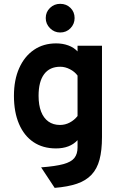

<svg xmlns="http://www.w3.org/2000/svg" viewBox="-20 -744 618 978"><path d="M258.5 213 189.5 108.5Q262.5 103 302.8 92Q343 81 359 60.5Q375 40 375 7V-30Q336 12 265 12Q198.5 12 150.5 -20.2Q102.5 -52.5 76.8 -112.8Q51 -173 51 -256Q51 -337 77.8 -397Q104.5 -457 152.8 -490Q201 -523 266 -523Q300 -523 328.2 -512.5Q356.5 -502 375 -482V-511H499.5V-46Q499.5 22 487 69Q474.5 116 446.2 146Q418 176 372 191.8Q326 207.5 258.5 213ZM285.5 -107.5Q312 -107.5 335.2 -119.8Q358.5 -132 375 -153V-359Q361 -378.5 336.5 -391.2Q312 -404 287 -404Q233 -404 204.8 -366.2Q176.5 -328.5 176.5 -256Q176.5 -209 189.2 -175.8Q202 -142.5 226.5 -125Q251 -107.5 285.5 -107.5ZM286.5 -578.5Q256.5 -578.5 234.8 -600.2Q213 -622 213 -652Q213 -683 234.8 -703.8Q256.5 -724.5 286.5 -724.5Q318 -724.5 339 -703.8Q360 -683 360 -652Q360 -622 339 -600.2Q318 -578.5 286.5 -578.5Z"/></svg>

Font: Undotted
Style: Bold
Weight: 700
Designer: Delve Withrington, Dave Bailey, Thomas Jockin
Foundry: Delve Fonts LLC
Version: Version 4.000